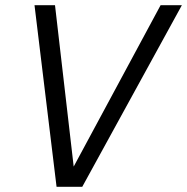

<svg xmlns="http://www.w3.org/2000/svg" viewBox="-20 -720 721 740"><path d="M198 0 113 -700H192L264 -78L599 -700H681L297 0Z"/></svg>

Font: Red Hat Mono
Style: Italic
Weight: 400
Italic angle: -12°
Monospace: yes
Designer: Pentagram, MCKL
Foundry: MCKL
Version: Version 1.030